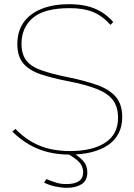

<svg xmlns="http://www.w3.org/2000/svg" viewBox="-20 -735 642 919"><path d="M509 -616Q488 -639 466.5 -654.5Q445 -670 421.5 -679Q398 -688 371.5 -692Q345 -696 313 -696Q192 -696 137.5 -649.5Q83 -603 83 -526Q83 -475 106 -445.5Q129 -416 178.5 -398.5Q228 -381 307 -365Q386 -349 444 -328.5Q502 -308 533.5 -272.5Q565 -237 565 -174Q565 -131 548 -97.5Q531 -64 498.5 -41.5Q466 -19 419.5 -7Q373 5 315 5Q258 5 209.5 -7Q161 -19 119 -43.5Q77 -68 39 -105L54 -118Q81 -90 110 -70Q139 -50 171.5 -37Q204 -24 240 -18Q276 -12 316 -12Q422 -12 483.5 -52Q545 -92 545 -171Q545 -224 520 -256.5Q495 -289 442.5 -309.5Q390 -330 308 -346Q230 -361 175 -379.5Q120 -398 91.5 -431.5Q63 -465 63 -524Q63 -586 93.5 -628.5Q124 -671 180 -693Q236 -715 311 -715Q356 -715 393.5 -706.5Q431 -698 462.5 -679.5Q494 -661 522 -630ZM301 164Q276 164 246.5 158Q217 152 191 139L202 122Q226 132 248 139Q270 146 298 146Q337 146 357.5 132Q378 118 378 90Q378 61 358.5 40.5Q339 20 301 0L321 -8Q357 12 377.5 34.5Q398 57 398 90Q398 129 370.5 146.5Q343 164 301 164Z"/></svg>

Font: Raleway Thin Thin
Style: Regular
Weight: 250
Version: Version 4.026